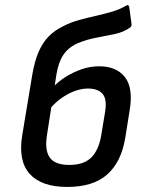

<svg xmlns="http://www.w3.org/2000/svg" viewBox="-20 -727 575 759"><path d="M246 12Q144 12 97.5 -39.5Q51 -91 68 -193L107 -428Q116 -483 132 -520.5Q148 -558 172.5 -583Q197 -608 231 -624Q260 -639 293 -648Q326 -657 359.5 -664.5Q393 -672 423.5 -681Q454 -690 479 -705Q484 -708 487 -706Q490 -704 491 -699L500 -632Q501 -623 494 -618Q469 -600 434 -592.5Q399 -585 361 -578Q323 -571 287 -556Q251 -540 231 -511Q211 -482 203 -432L166 -195Q156 -134 176.5 -104.5Q197 -75 254 -75Q311 -75 340.5 -104Q370 -133 380 -191L395 -282Q404 -335 385.5 -356Q367 -377 328 -377Q288 -377 245 -353Q202 -329 170 -288L184 -377Q209 -404 239.5 -423Q270 -442 303.5 -453.5Q337 -465 372 -465Q440 -465 473.5 -422.5Q507 -380 493 -294L475 -181Q459 -86 403.5 -37Q348 12 246 12Z"/></svg>

Font: Sofia Sans SemiBold
Style: Italic
Weight: 600
Italic angle: -9°
Designer: Botio Nikoltchev, Ani Petrova
Foundry: lettersoup
Version: Version 4.100-B